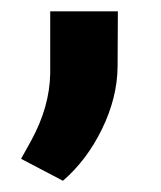

<svg xmlns="http://www.w3.org/2000/svg" viewBox="-20 -140 284 338"><path d="M90.8 178.2 17.1 139.6 34.7 107.9Q67.4 48.3 68.4 -10.7V-120.1H187.5L187 -22.5Q186.5 31.7 159.7 86.9Q132.8 142.1 90.8 178.2Z"/></svg>

Font: Shabnam FD
Style: Bold-FD
Weight: 700
Foundry: DejaVu fonts team - Redesigned by Saber Rastikerdar - Based on Vazir font
Version: Version 5.0.1